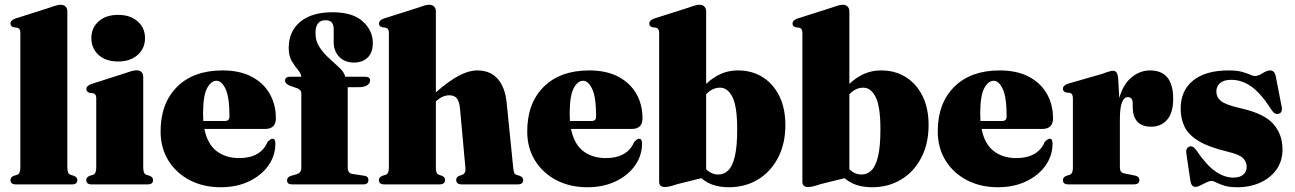

<svg xmlns="http://www.w3.org/2000/svg" viewBox="-20 -775 5442 807"><path d="M263 -727.5V-71Q263 -45 276 -40.5L290.5 -36Q305 -30 305 -18Q305 0 282.5 0H46.5Q24 0 24 -18Q24 -30 38 -36L53 -40.5Q65.5 -45 65.5 -71V-637.5Q65.5 -655.5 52.5 -658.5L37.5 -660.5Q24 -663.5 24 -676.5Q24 -689 43 -696.5L190.5 -743.5Q221.5 -755 234.5 -755Q248.5 -755 255.8 -747.2Q263 -739.5 263 -727.5Z M476.5 -516.5Q425 -516.5 394.5 -544Q364 -571.5 364 -615Q364 -658 394.5 -685.2Q425 -712.5 476.5 -712.5Q527.5 -712.5 558.5 -685.2Q589.5 -658 589.5 -615Q589.5 -571.5 558.5 -544Q527.5 -516.5 476.5 -516.5ZM582 -452.5V-71Q582 -45 594.5 -40.5L609.5 -36Q623.5 -30 623.5 -18Q623.5 0 601 0H365Q342.5 0 342.5 -18Q342.5 -30 357 -36L371.5 -40.5Q384.5 -45 384.5 -71V-362.5Q384.5 -380.5 371.5 -383L356.5 -385Q343 -388.5 343 -401.5Q343 -413.5 361.5 -421L509.5 -468.5Q540 -479.5 553 -479.5Q567.5 -479.5 574.8 -472Q582 -464.5 582 -452.5Z M1139.5 -278Q1139.5 -233 1094 -233H839Q852 -169.5 890.2 -140Q928.5 -110.5 986 -110.5Q1029.5 -110.5 1060 -127.5Q1090.5 -144.5 1104.5 -178.5Q1118 -192 1125.5 -192Q1137.5 -192 1137.5 -171.5Q1137.5 -121 1108 -79.2Q1078.5 -37.5 1026.8 -12.8Q975 12 907.5 12Q835 12 778 -17.5Q721 -47 688 -100Q655 -153 655 -223Q655 -341 724.2 -410Q793.5 -479 915.5 -479Q987.5 -479 1037.5 -452.8Q1087.5 -426.5 1113.5 -381Q1139.5 -335.5 1139.5 -278ZM833.5 -296.5Q833.5 -281 834.5 -266.5H926Q944.5 -266.5 944.5 -285.5Q944.5 -366 928.2 -400.8Q912 -435.5 890 -435.5Q867 -435.5 850.2 -404Q833.5 -372.5 833.5 -296.5Z M1441.5 -71.5Q1441.5 -47 1460 -44L1510.5 -36.5Q1528.5 -34.5 1528.5 -18Q1528.5 0 1507 0H1207.5Q1186.5 0 1186.5 -17Q1186.5 -31 1203.5 -36L1226.5 -42.5Q1246.5 -48.5 1246.5 -69V-383Q1246.5 -396.5 1230.5 -403.5L1197.5 -415Q1178 -424 1178 -436Q1178 -452.5 1199.5 -452.5H1246.5Q1245 -466.5 1232 -481.8Q1219 -497 1206.2 -518.5Q1193.5 -540 1193.5 -573.5Q1193.5 -643 1241.8 -683.2Q1290 -723.5 1378 -723.5Q1462.5 -723.5 1504.8 -685Q1547 -646.5 1547 -594.5Q1547 -553.5 1525 -532.8Q1503 -512 1468 -512Q1429.5 -512 1406 -536Q1382.5 -560 1382.5 -599V-653.5Q1382.5 -690 1348.5 -690Q1306 -690 1306 -636.5Q1306 -602 1323.5 -576Q1341 -550 1364.5 -529Q1388 -508 1407.5 -489.5Q1427 -471 1431 -452.5H1514Q1535.5 -452.5 1535.5 -437Q1535.5 -424.5 1523.2 -416.5Q1511 -408.5 1485 -408.5H1441.5Z M1812 -727.5V-387Q1867 -435 1908.8 -457Q1950.5 -479 1985.5 -479Q2041 -479 2072 -443.5Q2103 -408 2109.5 -343.5L2137 -71Q2138.5 -56.5 2140.8 -49.8Q2143 -43 2150 -40.5L2164.5 -36Q2179 -30 2179 -18Q2179 0 2156.5 0H1920.5Q1897.5 0 1897.5 -19Q1897.5 -30 1909 -35.5L1923.5 -40.5Q1930.5 -43.5 1934 -50Q1937.5 -56.5 1936 -71L1913.5 -318.5Q1911 -347 1900.8 -360.8Q1890.5 -374.5 1868.5 -374.5Q1841 -374.5 1813.5 -350.5L1812 -349V-71Q1812 -56.5 1814.8 -50Q1817.5 -43.5 1824.5 -40.5L1839 -35.5Q1850.5 -30 1850.5 -19Q1850.5 0 1827.5 0H1595Q1572.5 0 1572.5 -18Q1572.5 -30 1587 -36L1601.5 -40.5Q1614.5 -45 1614.5 -71V-637.5Q1614.5 -655.5 1601.5 -658.5L1586.5 -660.5Q1573 -663.5 1573 -676.5Q1573 -689 1591.5 -696.5L1739.5 -743.5Q1756 -749.5 1765.2 -752.2Q1774.5 -755 1784 -755Q1797.5 -755 1804.8 -747.2Q1812 -739.5 1812 -727.5Z M2680.5 -278Q2680.5 -233 2635 -233H2380Q2393 -169.5 2431.2 -140Q2469.5 -110.5 2527 -110.5Q2570.5 -110.5 2601 -127.5Q2631.5 -144.5 2645.5 -178.5Q2659 -192 2666.5 -192Q2678.5 -192 2678.5 -171.5Q2678.5 -121 2649 -79.2Q2619.5 -37.5 2567.8 -12.8Q2516 12 2448.5 12Q2376 12 2319 -17.5Q2262 -47 2229 -100Q2196 -153 2196 -223Q2196 -341 2265.2 -410Q2334.5 -479 2456.5 -479Q2528.5 -479 2578.5 -452.8Q2628.5 -426.5 2654.5 -381Q2680.5 -335.5 2680.5 -278ZM2374.5 -296.5Q2374.5 -281 2375.5 -266.5H2467Q2485.5 -266.5 2485.5 -285.5Q2485.5 -366 2469.2 -400.8Q2453 -435.5 2431 -435.5Q2408 -435.5 2391.2 -404Q2374.5 -372.5 2374.5 -296.5Z M2948 -727.5V-422.5Q2976.5 -449.5 3009.2 -464.2Q3042 -479 3081.5 -479Q3140.5 -479 3185.5 -450.8Q3230.5 -422.5 3255.8 -371Q3281 -319.5 3281 -249.5Q3281 -171 3250.2 -112Q3219.5 -53 3165.8 -20.5Q3112 12 3043.5 12Q2971 12 2928 -26L2828.5 -1.5Q2804.5 6.5 2793.8 8.8Q2783 11 2774 11Q2750.5 11 2750.5 -11.5V-637.5Q2750.5 -655.5 2737.5 -658.5L2722.5 -660.5Q2709 -663.5 2709 -676.5Q2709 -689 2728 -696.5L2875.5 -743.5Q2906.5 -755 2919.5 -755Q2933.5 -755 2940.8 -747.2Q2948 -739.5 2948 -727.5ZM3006.5 -406.5Q2973.5 -406.5 2948 -378.5V-64Q2970 -41.5 2999.5 -41.5Q3023 -41.5 3040.8 -58.8Q3058.5 -76 3068.5 -117.2Q3078.5 -158.5 3078.5 -231Q3078.5 -328 3058.5 -367.2Q3038.5 -406.5 3006.5 -406.5Z M3550 -727.5V-422.5Q3578.5 -449.5 3611.2 -464.2Q3644 -479 3683.5 -479Q3742.5 -479 3787.5 -450.8Q3832.5 -422.5 3857.8 -371Q3883 -319.5 3883 -249.5Q3883 -171 3852.2 -112Q3821.5 -53 3767.8 -20.5Q3714 12 3645.5 12Q3573 12 3530 -26L3430.5 -1.5Q3406.5 6.5 3395.8 8.8Q3385 11 3376 11Q3352.5 11 3352.5 -11.5V-637.5Q3352.5 -655.5 3339.5 -658.5L3324.5 -660.5Q3311 -663.5 3311 -676.5Q3311 -689 3330 -696.5L3477.5 -743.5Q3508.5 -755 3521.5 -755Q3535.5 -755 3542.8 -747.2Q3550 -739.5 3550 -727.5ZM3608.5 -406.5Q3575.5 -406.5 3550 -378.5V-64Q3572 -41.5 3601.5 -41.5Q3625 -41.5 3642.8 -58.8Q3660.5 -76 3670.5 -117.2Q3680.5 -158.5 3680.5 -231Q3680.5 -328 3660.5 -367.2Q3640.5 -406.5 3608.5 -406.5Z M4406 -278Q4406 -233 4360.5 -233H4105.5Q4118.5 -169.5 4156.8 -140Q4195 -110.5 4252.5 -110.5Q4296 -110.5 4326.5 -127.5Q4357 -144.5 4371 -178.5Q4384.5 -192 4392 -192Q4404 -192 4404 -171.5Q4404 -121 4374.5 -79.2Q4345 -37.5 4293.2 -12.8Q4241.5 12 4174 12Q4101.5 12 4044.5 -17.5Q3987.5 -47 3954.5 -100Q3921.5 -153 3921.5 -223Q3921.5 -341 3990.8 -410Q4060 -479 4182 -479Q4254 -479 4304 -452.8Q4354 -426.5 4380 -381Q4406 -335.5 4406 -278ZM4100 -296.5Q4100 -281 4101 -266.5H4192.5Q4211 -266.5 4211 -285.5Q4211 -366 4194.8 -400.8Q4178.5 -435.5 4156.5 -435.5Q4133.5 -435.5 4116.8 -404Q4100 -372.5 4100 -296.5Z M4679.5 -449.5 4684.5 -363Q4701 -421.5 4736.5 -450.2Q4772 -479 4813.5 -479Q4911 -479 4911 -360Q4911 -300 4885.2 -271.2Q4859.5 -242.5 4819 -242.5Q4780 -242.5 4761 -263Q4742 -283.5 4741 -321V-341.5Q4740 -367 4720 -367Q4705.5 -367 4696.2 -345.5Q4687 -324 4687 -273.5V-73.5Q4687 -60.5 4691.2 -54.2Q4695.5 -48 4708 -45.5L4751 -37Q4769 -33 4769 -18Q4769 0 4745.5 0H4470.5Q4447.5 0 4447.5 -18Q4447.5 -30 4462 -36L4476.5 -40.5Q4489.5 -45 4489.5 -69.5V-362.5Q4489.5 -382 4476.5 -384.5L4460.5 -386.5Q4447.5 -390 4447.5 -402.5Q4447.5 -415 4466.5 -422.5L4612.5 -464.5Q4634 -472.5 4643.5 -475Q4653 -477.5 4659 -477.5Q4676 -477.5 4679.5 -449.5Z M5163.5 -28.5Q5191.5 -28.5 5205.8 -41.2Q5220 -54 5220 -73.5Q5220 -93.5 5205.8 -109.2Q5191.5 -125 5142 -137Q5061.5 -156 5018.5 -182Q4975.5 -208 4959 -242Q4942.5 -276 4942.5 -318.5Q4942.5 -394.5 4995 -436.8Q5047.5 -479 5144 -479Q5179 -479 5200.5 -473Q5222 -467 5234.5 -461.2Q5247 -455.5 5254.5 -455.5Q5268.5 -455.5 5286.8 -467.2Q5305 -479 5320 -479Q5326.5 -479 5332.2 -474.5Q5338 -470 5341.5 -458L5365 -336.5Q5374 -304 5356.5 -297.5Q5339.5 -291 5326.5 -310Q5281.5 -381 5241 -410.2Q5200.5 -439.5 5155 -439.5Q5124 -439.5 5108.2 -426Q5092.5 -412.5 5092.5 -390Q5092.5 -366.5 5111.8 -350.5Q5131 -334.5 5194.5 -320Q5293 -298 5331.8 -254.2Q5370.5 -210.5 5370.5 -147Q5370.5 -98 5345.2 -62.5Q5320 -27 5277 -7.5Q5234 12 5180.5 12Q5147.5 12 5126.5 5.5Q5105.5 -1 5092.8 -7.8Q5080 -14.5 5072 -14.5Q5063 -14.5 5050.5 -8.2Q5038 -2 5025.8 4.2Q5013.5 10.5 5004.5 10.5Q4987.5 10.5 4983.5 -14.5L4967.5 -121.5Q4964.5 -138 4967 -146.2Q4969.5 -154.5 4978 -158.5Q4993 -165 5008.5 -143.5Q5050 -81.5 5088 -55Q5126 -28.5 5163.5 -28.5Z"/></svg>

Font: Fraunces 72pt S000 Black
Style: Regular
Weight: 900
Version: Version 1.000; ttfautohint (v1.8.3)